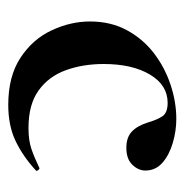

<svg xmlns="http://www.w3.org/2000/svg" viewBox="-11 -424 447 465"><g transform="rotate(90 212.5 -191.5)"><path d="M234 12Q165 12 120 -17.5Q75 -47 53.5 -93Q32 -139 32 -186Q32 -236 53 -275Q74 -314 108.5 -340.5Q143 -367 185 -381Q227 -395 268 -395Q297 -395 326 -386.5Q355 -378 374 -361.5Q393 -345 393 -320Q393 -303 379 -288.5Q365 -274 338 -274Q313 -274 299 -287Q285 -300 277 -325Q270 -349 261.5 -361.5Q253 -374 229 -374Q186 -374 160.5 -331Q135 -288 135 -219Q135 -169 150 -127.5Q165 -86 199 -61.5Q233 -37 290 -37Q320 -37 340.5 -44Q361 -51 386 -63Q388 -65 391.5 -61Q395 -57 393 -55Q358 -23 321 -5.5Q284 12 234 12Z"/></g></svg>

Font: Cormorant Garamond Light
Style: Regular
Weight: 300
Designer: Christian Thalmann (Catharsis Fonts)
Foundry: Catharsis Fonts
Version: Version 4.001